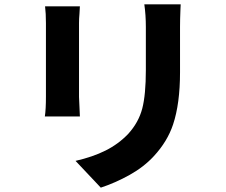

<svg xmlns="http://www.w3.org/2000/svg" viewBox="-20 -801 1040 882"><path d="M809 -760Q807 -712 807 -677V-469Q807 -325 775 -229Q749 -151 687 -84Q641 -34 575.5 2.5Q510 39 443 61L327 -62Q406 -80 465 -109.5Q524 -139 569 -186Q617 -239 633.5 -302.5Q650 -366 650 -479V-677Q650 -732 643 -781H810ZM345 -737Q343 -715 343 -695V-658V-599V-530V-460V-398V-356Q343 -345 345 -311L347 -266H186Q191 -298 191 -357V-399V-461V-531V-599V-658V-695Q191 -740 187 -772H347Z"/></svg>

Font: Merged Yaku Han JP ExtraBold
Style: Regular
Weight: 800
Designer: Ryoko NISHIZUKA 西塚涼子 (kana, bopomofo & ideographs); Paul D. Hunt (Latin, Greek & Cyrillic); Sandoll Communications 산돌커뮤니
Foundry: Adobe
Version: Version 2.004